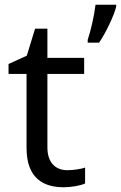

<svg xmlns="http://www.w3.org/2000/svg" viewBox="-20 -780 510 810"><path d="M470 -751V-760H383C378 -717 363 -650 350 -612V-600H398C428 -644 461 -715 470 -751ZM264 -62C215 -62 180 -93 180 -158V-468H335V-536H180V-659H128L93 -545L16 -510V-468H92V-156C92 -26 165 10 249 10C281 10 320 3 339 -6V-73C322 -67 290 -62 264 -62Z"/></svg>

Font: Noto Sans Buginese
Style: Regular
Weight: 400
Designer: Monotype Design Team
Foundry: Monotype Imaging Inc.
Version: Version 2.002